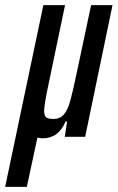

<svg xmlns="http://www.w3.org/2000/svg" viewBox="-75 -530 456 744"><path d="M361 -510 255 0H176L185 -59H179Q152 6 90 6Q79 6 70 3L29 194H-55L93 -510H177L115 -213Q96 -124 96 -101Q96 -82 104 -75.5Q112 -69 132 -69Q157 -69 172 -86Q187 -103 196.5 -136.5Q206 -170 222 -246L278 -510Z"/></svg>

Font: Saira Ultra Condensed SemiBold
Style: Italic
Weight: 600
Width: 1
Italic angle: -12°
Designer: Hector Gatti with collaboration of the Omnibus-Type team
Foundry: Omnibus-Type
Version: Version 1.001; ttfautohint (v1.8)